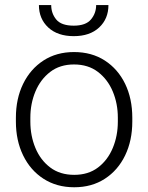

<svg xmlns="http://www.w3.org/2000/svg" viewBox="-20 -749 601 778"><path d="M44.4 -256.3V-272Q44.4 -349.1 73.7 -409.2Q103 -469.2 156 -503.7Q209 -538.1 279.8 -538.1Q351.6 -538.1 404.8 -503.7Q458 -469.2 487.1 -409.2Q516.1 -349.1 516.1 -272V-256.3Q516.1 -179.7 487.1 -119.4Q458 -59.1 405 -24.7Q352.1 9.8 280.8 9.8Q209.5 9.8 156.2 -24.7Q103 -59.1 73.7 -119.4Q44.4 -179.7 44.4 -256.3ZM103 -272V-256.3Q103 -198.7 123.5 -149.4Q144 -100.1 183.6 -70.3Q223.1 -40.5 280.8 -40.5Q337.9 -40.5 377.2 -70.3Q416.5 -100.1 437 -149.4Q457.5 -198.7 457.5 -256.3V-272Q457.5 -329.1 437 -378.2Q416.5 -427.2 377 -457.5Q337.4 -487.8 279.8 -487.8Q222.7 -487.8 183.3 -457.5Q144 -427.2 123.5 -378.2Q103 -329.1 103 -272ZM369.6 -728.5H419.4Q419.4 -672.9 381.8 -637.7Q344.2 -602.5 278.8 -602.5Q213.4 -602.5 175.5 -637.7Q137.7 -672.9 137.7 -728.5H187.5Q187.5 -694.8 208 -669.9Q228.5 -645 278.8 -645Q327.6 -645 348.6 -670.2Q369.6 -695.3 369.6 -728.5Z"/></svg>

Font: Vazirmatn RD FD ExtraLight
Style: Regular
Weight: 200
Designer: Saber Rastikerdar
Foundry: Saber Rastikerdar
Version: Version 33.003